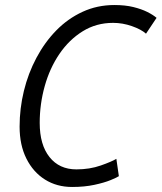

<svg xmlns="http://www.w3.org/2000/svg" viewBox="-20 -729 643 764"><path d="M267 15Q206 15 159 -14.5Q112 -44 85 -98Q58 -152 58 -225Q58 -297 75 -367Q92 -437 125 -499Q158 -561 204 -608Q250 -655 308.5 -682Q367 -709 435 -709Q478 -709 510.5 -701Q543 -693 566 -681.5Q589 -670 603 -658L561 -595Q542 -612 505 -625Q468 -638 430 -638Q363 -638 309 -604.5Q255 -571 216.5 -514.5Q178 -458 158 -386.5Q138 -315 138 -240Q138 -153 177 -104Q216 -55 284 -55Q337 -55 381 -70.5Q425 -86 443 -97L453 -28Q446 -23 420.5 -12.5Q395 -2 355.5 6.5Q316 15 267 15Z"/></svg>

Font: Ubuntu Sans Mono
Style: Italic
Weight: 400
Italic angle: -13.5°
Monospace: yes
Designer: Dalton Maag Ltd
Foundry: Dalton Maag Ltd
Version: Version 1.006